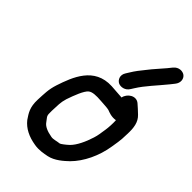

<svg xmlns="http://www.w3.org/2000/svg" viewBox="-235 -864 972 972"><g transform="rotate(45 251.5 -378.0)"><path d="M350.6 -526.8 359.8 -541.4C390.7 -591 432.7 -633 473.5 -683.5L490.4 -704.8C510 -728.5 503.7 -755 488 -766.5C473.4 -777.2 444.8 -779 424.8 -754.8L406.2 -731.8C385.2 -706.3 360.2 -680.6 337 -650.2C318.1 -626.8 302.3 -607.7 285.3 -579.3L276.3 -564.9C258.9 -538.4 272.3 -513.4 289.3 -505.2C305.8 -497.3 335.4 -500.8 350.6 -526.8ZM347.9 -463.7C324.5 -465.3 297.4 -467.5 272.1 -469C142.4 -475.2 100.1 -360.6 71.5 -274.2C57.1 -229.9 58 -199.5 55.7 -156.2C53.4 -99 71.5 -75 90.1 -47.1C90.3 -46.8 90.7 -46.2 91 -45.8C117.8 -11.9 157.5 7.6 208.3 15.7C240.5 21.3 270.6 14.9 293.4 10.5C334 2.2 369.5 -30.1 392 -51.6C440.3 -100 476.5 -174.6 488.9 -254L494.9 -292C497.5 -308.8 498.8 -326.7 499.2 -352.1C501.4 -398.3 496.4 -435.2 468.4 -461.3C453.6 -475.5 440 -488.1 424.6 -501.2C395.1 -524.9 354.3 -497.9 347.9 -463.7ZM409.1 -362.4C410.5 -340.3 408.7 -309.8 405.9 -292L399.8 -253C398.3 -243.8 395.9 -233.6 392.2 -221.8C378.4 -177.2 357 -132.5 333.3 -109.4C319.1 -95.5 295.4 -78.2 291.8 -77.9C271.5 -75.9 252.9 -68.5 237.8 -71.6C203.3 -77.5 179.1 -88.4 167.6 -105.1C149.7 -131.1 144.5 -125.6 145.9 -165.8C148.2 -209.8 146.2 -225.8 156.5 -259.9C170.8 -301.9 190.3 -352.8 208.7 -367.6C223.2 -379.2 248.1 -380.7 287.4 -377.6C309.2 -375.8 332.4 -375.4 345.1 -372.1C356.9 -367.7 380.7 -357.2 409.1 -362.4Z"/></g></svg>

Font: Just Breathe
Style: BdObl3
Weight: 400
Foundry: Cannot Into Space Fonts
Version: Version 0.72